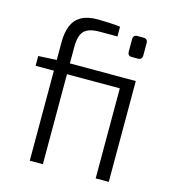

<svg xmlns="http://www.w3.org/2000/svg" viewBox="-107 -804 799 892"><g transform="rotate(15 292.5 -358.0)"><path d="M254 -716Q274 -716 306.5 -714.5Q339 -713 362 -710V-663H276Q224 -663 202.5 -641Q181 -619 181 -564V0H118V-570Q118 -617 131.5 -649.5Q145 -682 174.5 -699Q204 -716 254 -716ZM447 -485V-433H30V-480L123 -485ZM498 -485V0H435V-485ZM480 -689Q501 -689 501 -668V-609Q501 -588 480 -588H451Q431 -588 431 -609V-668Q431 -689 451 -689Z"/></g></svg>

Font: Exo 2 Light
Style: Regular
Weight: 300
Designer: Natanael Gama
Foundry: Natanael Gama
Version: Version 2.010